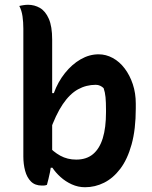

<svg xmlns="http://www.w3.org/2000/svg" viewBox="-20 -775 640 806"><path d="M177 1Q174 2 170.5 3Q167 4 163.5 4Q160 4 156 4Q127 4 110 -13Q93 -30 85.5 -58Q78 -86 78 -118Q78 -193 78 -259.5Q78 -326 78 -389Q78 -452 78 -517Q78 -582 78 -655Q78 -682 74.5 -706.5Q71 -731 61 -750Q66 -751 70.5 -752Q75 -753 79.5 -753.5Q84 -754 88 -754.5Q92 -755 97 -755Q125 -755 148 -741.5Q171 -728 185 -696Q199 -664 199 -609Q199 -549 199 -490Q199 -431 199 -373.5Q199 -316 199 -258Q199 -200 199 -142Q199 -128 198 -113Q197 -98 195 -83Q193 -68 190 -53Q187 -38 183.5 -24Q180 -10 177 1ZM179 -71V-166Q203 -138 233 -121.5Q263 -105 300 -105Q343 -105 370.5 -128Q398 -151 411.5 -195Q425 -239 425 -304V-314Q425 -346 423 -367Q421 -388 415 -405Q409 -411 400.5 -415Q392 -419 382 -419Q342 -419 307.5 -400Q273 -381 243.5 -337.5Q214 -294 188 -220V-384H206Q223 -431 252.5 -468Q282 -505 318.5 -526Q355 -547 394 -547Q425 -547 453.5 -531.5Q482 -516 503.5 -487.5Q525 -459 537.5 -421.5Q550 -384 550 -340V-320Q550 -232 532.5 -169Q515 -106 485 -66.5Q455 -27 417 -8Q379 11 337 11Q308 11 281.5 -1Q255 -13 234 -32Q213 -51 200 -71Z"/></svg>

Font: Recursive Monospace Casual SemiBold
Style: Regular
Weight: 600
Version: Version 1.047